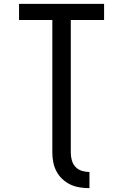

<svg xmlns="http://www.w3.org/2000/svg" viewBox="-20 -755 640 998"><path d="M445 223Q420 223 394.5 219Q369 215 346.5 204.5Q324 194 305 176.5Q286 159 274 136.5Q262 114 257 89Q252 64 252 39V-651H79V-735H521V-651H348V39Q348 59 353.5 78.5Q359 98 372.5 112.5Q386 127 405.5 133Q425 139 445 139Z"/></svg>

Font: Iosevka Fixed Curly Md Ex
Style: Regular
Weight: 500
Width: 7
Monospace: yes
Designer: Belleve Invis
Foundry: Belleve Invis
Version: Version 30.1.2